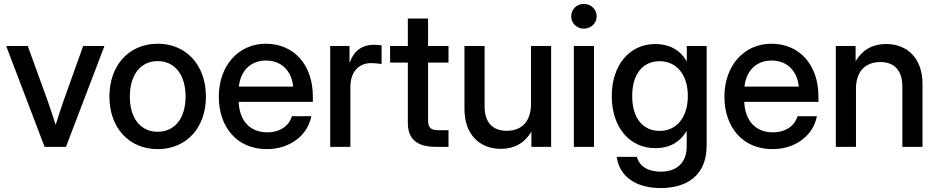

<svg xmlns="http://www.w3.org/2000/svg" viewBox="-20 -751 4796 982"><path d="M11.7 -515.6 208 0H317.4L514.2 -515.6H405.3L304.2 -232.9C290.5 -192.9 277.3 -152.3 264.6 -112.3C252 -152.3 238.8 -192.9 224.6 -232.9L122.1 -515.6Z M786.6 11.7C934.1 11.7 1033.2 -98.1 1033.2 -256.8C1033.2 -416.5 934.1 -527.3 786.6 -527.3C639.2 -527.3 539.6 -416.5 539.6 -256.8C539.6 -98.1 639.2 11.7 786.6 11.7ZM786.6 -77.1C698.2 -77.1 644 -147 644 -256.8C644 -367.7 698.7 -438.5 786.6 -438.5C874.5 -438.5 929.2 -367.7 929.2 -256.8C929.2 -147.5 875 -77.1 786.6 -77.1Z M1344.7 11.7C1461.4 11.7 1553.2 -57.1 1572.3 -156.7H1473.1C1458.5 -107.9 1413.6 -74.2 1346.2 -74.2C1255.9 -74.2 1204.1 -137.2 1200.7 -230H1580.1V-257.8C1580.1 -417 1485.4 -527.3 1339.4 -527.3C1198.7 -527.3 1099.1 -414.1 1099.1 -256.8C1099.1 -101.1 1191.9 11.7 1344.7 11.7ZM1479.5 -308.1H1201.7C1210.4 -390.1 1262.7 -441.4 1340.3 -441.4C1418.5 -441.4 1471.2 -390.1 1479.5 -308.1Z M1668.9 -515.6V0H1772V-304.7C1772 -388.7 1819.3 -428.2 1877.4 -428.2C1901.4 -428.2 1923.8 -424.8 1931.6 -423.3V-519.5C1923.3 -520.5 1909.7 -522 1894 -522C1828.6 -522 1788.6 -488.3 1769.5 -432.1H1767.6V-515.6Z M2273.9 -430.7V-515.6H2169.4V-656.2H2065.9V-515.6H1975.1V-430.7H2065.9V-123C2065.9 -40 2112.3 0 2209 0H2273.9V-85H2223.6C2182.6 -85 2169.4 -98.1 2169.4 -136.2V-430.7Z M2542 10.3C2610.4 10.3 2662.6 -19 2697.8 -77.6V0H2798.8V-515.6H2695.8V-218.8C2695.8 -123 2641.6 -82 2571.8 -82C2500 -82 2458.5 -124.5 2458.5 -207V-515.6H2355.5V-194.3C2355.5 -59.6 2436 10.3 2542 10.3Z M2915 -515.6V0H3018.1V-515.6ZM2966.3 -604.5C3002.9 -604.5 3031.7 -632.3 3031.7 -667.5C3031.7 -703.1 3002.9 -731 2966.3 -731C2929.7 -731 2901.4 -703.1 2901.4 -667.5C2901.4 -632.3 2929.7 -604.5 2966.3 -604.5Z M3359.4 210.9C3489.3 210.9 3594.2 149.4 3594.2 -6.8V-515.6H3492.7V-437H3492.2C3457.5 -498.5 3398.9 -525.9 3332 -525.9C3198.7 -525.9 3108.9 -417 3108.9 -259.3C3108.9 -102.1 3198.2 6.8 3332.5 6.8C3400.4 6.8 3456.1 -21 3491.7 -81.1H3492.2V-2.9C3492.2 80.6 3442.4 127 3359.4 127C3296.9 127 3250.5 101.1 3237.3 51.3H3134.3C3147.9 152.3 3232.9 210.9 3359.4 210.9ZM3353.5 -81.5C3270.5 -81.5 3213.4 -144 3213.4 -259.8C3213.4 -375.5 3270.5 -438 3353.5 -438C3441.4 -438 3498 -367.7 3498 -259.8C3498 -151.9 3441.4 -81.5 3353.5 -81.5Z M3930.7 11.7C4047.4 11.7 4139.2 -57.1 4158.2 -156.7H4059.1C4044.4 -107.9 3999.5 -74.2 3932.1 -74.2C3841.8 -74.2 3790 -137.2 3786.6 -230H4166V-257.8C4166 -417 4071.3 -527.3 3925.3 -527.3C3784.7 -527.3 3685.1 -414.1 3685.1 -256.8C3685.1 -101.1 3777.8 11.7 3930.7 11.7ZM4065.4 -308.1H3787.6C3796.4 -390.1 3848.6 -441.4 3926.3 -441.4C4004.4 -441.4 4057.1 -390.1 4065.4 -308.1Z M4357.9 0V-296.9C4357.9 -392.6 4412.1 -433.6 4482.4 -433.6C4553.7 -433.6 4595.2 -391.1 4595.2 -308.6V0H4698.2V-321.3C4698.2 -456.1 4617.7 -525.9 4511.7 -525.9C4443.8 -525.9 4391.1 -496.6 4356 -438V-515.6H4254.9V0Z"/></svg>

Font: Inteeer Medium
Style: Regular
Weight: 500
Designer: Rasmus Andersson
Foundry: rsms
Version: Version 4.001;Glyphs 3.4 (3402)